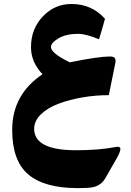

<svg xmlns="http://www.w3.org/2000/svg" viewBox="-20 -617 666 977"><path d="M366.7 147.5Q483.9 147.5 569.8 130.9Q583.5 128.4 589.1 132.8Q594.7 137.2 591.6 148.4Q588.4 159.7 584.7 167.5Q581.1 175.3 573.7 189L516.1 289.6Q494.1 327.6 451.2 335.9Q429.7 340.3 374.5 340.3Q205.1 339.8 123.5 270.3Q42 200.7 42 44.4Q42 -136.2 196.3 -239.3Q137.7 -300.8 137.7 -377Q137.7 -469.7 197.8 -533.2Q257.8 -596.7 343.8 -596.7Q446.8 -596.7 514.2 -521.5Q500.5 -471.2 483.9 -417Q418 -444.8 377 -444.8Q316.9 -444.8 278.1 -422.1Q239.3 -399.4 239.3 -377.9Q239.3 -346.2 335.4 -299.8Q478.5 -329.1 538.1 -329.6Q558.1 -329.6 564.2 -321.5Q570.3 -313.5 566.4 -293.9L533.7 -132.8Q466.8 -132.8 400.6 -121.6Q334.5 -110.4 278.8 -89.6Q223.1 -68.8 188.5 -35.4Q153.8 -2 153.8 38.1Q153.8 147.5 366.7 147.5Z"/></svg>

Font: Sahel Black FD-WOL
Style: Black-FD-WOL
Weight: 900
Foundry: Saber Rastikerdar (saber.rastikerdar@gmail.com)
Version: Version 2.0.2